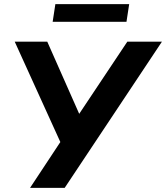

<svg xmlns="http://www.w3.org/2000/svg" viewBox="-20 -906 801 926"><path d="M125 0 271 -221 51 -705H208L362 -357L594 -705H761L292 0ZM234 -801 247 -886H603L590 -801Z"/></svg>

Font: Nunito Sans ExtraBold
Style: Italic
Weight: 800
Italic angle: -9°
Designer: Vernon Adams
Foundry: Vernon Adams
Version: Version 3.006; ttfautohint (v1.8.3)